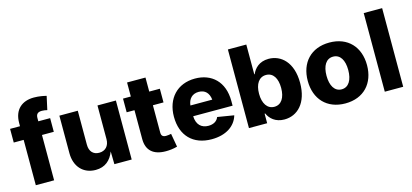

<svg xmlns="http://www.w3.org/2000/svg" viewBox="-64 -1234 3686 1716"><g transform="rotate(-15 1779.0 -376.0)"><path d="M380.4 -545.9H271V-576.7C271 -608.9 284.7 -628.4 325.2 -628.4C342.3 -628.4 361.8 -625 374.5 -621.6L401.9 -746.1C381.8 -752 335.4 -761.7 287.1 -761.7C177.7 -761.7 101.6 -700.2 101.6 -575.2V-545.9H9.8V-419.4H101.6V0H271V-419.4H380.4Z M655.3 6.8C743.2 6.8 796.9 -42 826.2 -118.2L828.6 0H988.8V-545.9H818.4V-234.4C818.4 -170.9 780.8 -133.3 725.1 -133.3C669.4 -133.3 636.2 -169.9 636.2 -231.4V-545.9H465.8V-198.2C465.8 -74.7 540.5 6.8 655.3 6.8Z M1395.5 -545.9H1297.4V-675.8H1127V-545.9H1054.7V-419.4H1127V-151.9C1127 -47.9 1188 7.8 1303.7 7.8C1335.9 7.8 1372.1 4.4 1410.2 -6.3L1388.2 -130.4C1378.9 -127.9 1352.5 -124.5 1340.8 -124.5C1310.1 -124.5 1297.4 -138.2 1297.4 -167V-419.4H1395.5Z M1727.5 10.3C1859.9 10.3 1949.2 -49.8 1976.6 -144.5L1824.7 -169.4C1811 -132.8 1776.4 -113.3 1730.5 -113.3C1666 -113.3 1622.6 -152.3 1619.6 -231.4H1984.4V-274.4C1984.4 -454.6 1874.5 -552.7 1721.2 -552.7C1557.1 -552.7 1452.1 -439.5 1452.1 -271C1452.1 -96.2 1556.2 10.3 1727.5 10.3ZM1620.6 -330.6C1627 -390.6 1662.6 -429.2 1722.7 -429.2C1782.2 -429.2 1815.9 -392.6 1822.8 -330.6Z M2401.4 7.8C2522.5 7.8 2620.1 -87.4 2620.1 -272.5C2620.1 -463.9 2517.1 -552.7 2402.3 -552.7C2315.4 -552.7 2268.6 -501.5 2248 -452.1H2244.1V-727.5H2073.7V0H2242.2V-88.4H2248C2269.5 -39.1 2317.9 7.8 2401.4 7.8ZM2343.3 -125C2278.3 -125 2240.2 -183.1 2240.2 -272.5C2240.2 -362.8 2278.3 -419.4 2343.3 -419.4C2409.2 -419.4 2444.8 -361.3 2444.8 -272.5C2444.8 -183.6 2408.7 -125 2343.3 -125Z M2964.8 10.3C3135.3 10.3 3238.8 -103 3238.8 -271C3238.8 -439.5 3135.3 -552.7 2964.8 -552.7C2793.9 -552.7 2690.4 -439.5 2690.4 -271C2690.4 -103 2793.9 10.3 2964.8 10.3ZM2964.8 -120.1C2899.4 -120.1 2864.3 -181.2 2864.3 -272C2864.3 -363.3 2899.4 -422.4 2964.8 -422.4C3030.3 -422.4 3065.4 -363.3 3065.4 -272C3065.4 -181.2 3030.3 -120.1 2964.8 -120.1Z M3501 -727.5H3330.6V0H3501Z"/></g></svg>

Font: Inter ExtraBold
Style: Regular
Weight: 800
Designer: Rasmus Andersson
Foundry: rsms
Version: Version 4.001;git-9221beed3